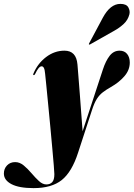

<svg xmlns="http://www.w3.org/2000/svg" viewBox="-156 -719 688 989"><path d="M374 -361Q388.5 -405.5 409 -431.8Q429.5 -458 460 -458Q485 -458 498.8 -441Q512.5 -424 512.5 -397Q512.5 -358.5 485.2 -326.8Q458 -295 415 -270.5Q391 -257 373.5 -243.5Q356 -230 343 -209.8Q330 -189.5 318.5 -154L246 68Q214 167 162 208.5Q110 250 17 250Q-58 250 -97 229.5Q-136 209 -136 175Q-136 150 -119.8 133Q-103.5 116 -78 116Q-54.5 116 -33.8 133.2Q-13 150.5 6.5 173.5Q26 196.5 44.8 213.8Q63.5 231 83 231Q102 231 113 219.2Q124 207.5 124 178Q124 169 121 132.5Q118 96 113.2 43.2Q108.5 -9.5 103 -68.2Q97.5 -127 92 -182.5Q86.5 -238 82.5 -279.8Q78.5 -321.5 76.5 -338.5Q74.5 -361 70 -369.2Q65.5 -377.5 58.5 -377.5Q43.5 -377.5 25 -338Q21.5 -331.5 18 -332Q13 -333 16 -339.5Q37.5 -391.5 81 -424.8Q124.5 -458 176 -458Q237 -458 243 -387Q244.5 -368 248 -325Q251.5 -282 255.5 -229.2Q259.5 -176.5 263.2 -126.5Q267 -76.5 269.5 -43ZM373.5 -627.5Q412 -699 464 -699Q495 -699 505 -681Q515 -663 510.5 -645Q503 -616 481.5 -596Q460 -576 434 -561.5L307.5 -490Q303.5 -488 302 -490.5Q301 -491.5 303.5 -496.5Z"/></svg>

Font: Fraunces 144pt S000 Black
Style: Italic
Weight: 900
Italic angle: -16°
Version: Version 1.000; ttfautohint (v1.8.3)